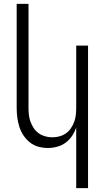

<svg xmlns="http://www.w3.org/2000/svg" viewBox="-20 -755 540 990"><path d="M373 215V-97Q365 -74 351.5 -54Q338 -34 318.5 -19.5Q299 -5 275 1.5Q251 8 227 8Q202 8 178 1.5Q154 -5 134.5 -20.5Q115 -36 101 -57Q87 -78 79.5 -102Q72 -126 69 -150.5Q66 -175 66 -200V-735H127V-200Q127 -181 129 -162.5Q131 -144 137.5 -126.5Q144 -109 154.5 -93.5Q165 -78 180 -67.5Q195 -57 213 -52Q231 -47 250 -47Q269 -47 287 -52Q305 -57 320 -67.5Q335 -78 345.5 -93.5Q356 -109 362.5 -126.5Q369 -144 371 -162.5Q373 -181 373 -200V-520H434V215Z"/></svg>

Font: Iosevka Light
Style: Regular
Weight: 300
Monospace: yes
Designer: Belleve Invis
Foundry: Belleve Invis
Version: Version 32.5.0; ttfautohint (v1.8.4)